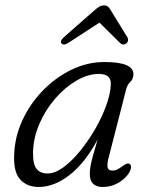

<svg xmlns="http://www.w3.org/2000/svg" viewBox="-20 -698 562 726"><path d="M389.5 -97Q384.5 -76.5 387 -64.8Q389.5 -53 405.5 -53Q415.5 -53 424.5 -57.8Q433.5 -62.5 443.5 -70Q461 -83 468.5 -79Q481.5 -71.5 470.5 -49Q459.5 -27 431.2 -9Q403 9 367.5 9Q345 9 332.2 -3Q319.5 -15 319.5 -41Q319.5 -53 321.8 -67.2Q324 -81.5 330.5 -105.2Q337 -129 349 -170Q300.5 -80.5 242.5 -35.8Q184.5 9 126 9Q83 9 57 -18.8Q31 -46.5 33.5 -110Q35 -177.5 63.5 -240.5Q92 -303.5 140.2 -353.8Q188.5 -404 249 -433.8Q309.5 -463.5 375 -463.5Q487 -463.5 484.5 -415.5Q483.5 -398.5 472.5 -388Q461.5 -377.5 457.5 -362ZM105 -124Q104 -77 118.2 -59.5Q132.5 -42 160 -42Q188 -42 220 -65.5Q252 -89 283.2 -127.5Q314.5 -166 340.5 -211.2Q366.5 -256.5 382.2 -300.8Q398 -345 399 -379.5Q400.5 -418.5 354 -418.5Q312.5 -418.5 269.2 -393.2Q226 -368 189.2 -325.8Q152.5 -283.5 129.5 -231Q106.5 -178.5 105 -124ZM238.5 -536Q221.5 -525 213.5 -533Q205 -541.5 220.5 -556.5L336 -658Q346.5 -667.5 355 -672.5Q363.5 -677.5 373.5 -677.5Q383 -677.5 388.8 -672.5Q394.5 -667.5 399.5 -658L462 -556.5Q465.5 -549 463.8 -542.8Q462 -536.5 457 -533Q444.5 -525 433.5 -536L356 -612.5Z"/></svg>

Font: Fraunces 9pt S100 Light
Style: Italic
Weight: 300
Italic angle: -16°
Version: Version 1.000; ttfautohint (v1.8.3)